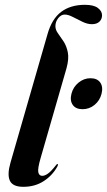

<svg xmlns="http://www.w3.org/2000/svg" viewBox="-20 -748 434 778"><path d="M324 -728.5Q359.5 -728.5 376.5 -715.8Q393.5 -703 393.5 -686Q393.5 -670.5 382.8 -660.2Q372 -650 352.5 -650Q334 -650 314 -659.8Q294 -669.5 275.2 -679.2Q256.5 -689 242 -689Q227.5 -689 216 -674.5Q204.5 -660 204.5 -642Q204.5 -627 215 -612.8Q225.5 -598.5 237.5 -580.2Q249.5 -562 254.8 -536Q260 -510 249.5 -471.5L145 -109Q132 -64.5 135.2 -50Q138.5 -35.5 151 -35.5Q161.5 -35.5 174.2 -44.5Q187 -53.5 205.5 -77Q210.5 -84 213 -83.5Q217 -82.5 212 -72.5Q191.5 -36 156.2 -13.5Q121 9 74.5 9Q31.5 9 20 -15.8Q8.5 -40.5 22.5 -89L172.5 -609.5Q190 -671.5 228 -700Q266 -728.5 324 -728.5ZM314.5 -305.5Q287 -305.5 274.8 -323Q262.5 -340.5 269.5 -368Q276.5 -395.5 298.2 -413.2Q320 -431 346.5 -431Q374 -431 386.2 -413.5Q398.5 -396 391.5 -368Q384.5 -340.5 363.2 -323Q342 -305.5 314.5 -305.5Z"/></svg>

Font: Fraunces 144pt S000 SemiBold
Style: Italic
Weight: 600
Italic angle: -16°
Version: Version 1.000; ttfautohint (v1.8.3)